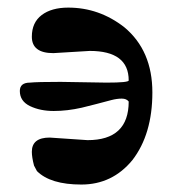

<svg xmlns="http://www.w3.org/2000/svg" viewBox="-20 -495 464 515"><path d="M220.7 -358.4 123 -352.5Q65.4 -352.5 65.4 -396.5Q65.4 -434.6 91.8 -454.6Q118.2 -474.6 163.1 -474.6Q246.1 -474.6 313.5 -421.9Q388.7 -359.4 388.7 -247.1Q388.7 -134.8 335 -65.4Q281.2 0 198.2 0Q115.2 0 79.1 -36.1L71.3 -50.8Q65.4 -73.2 65.4 -87.9Q65.4 -126 113.3 -126L214.8 -119.1Q325.2 -119.1 325.2 -222.7Q319.3 -230.5 306.6 -230.5Q293.9 -230.5 278.8 -226.6Q263.7 -222.7 237.8 -215.8Q211.9 -209 199.2 -206.1Q160.2 -197.3 124 -197.3Q87.9 -197.3 60.5 -210.4Q33.2 -223.6 33.2 -251Q33.2 -273.4 60.5 -273.4Q79.1 -275.4 142.6 -275.4L264.6 -273.4H266.6Q325.2 -273.4 325.2 -279.3Q325.2 -358.4 220.7 -358.4Z"/></svg>

Font: Menaion Unicode
Style: Regular
Weight: 400
Designer: Aleksandr Andreev
Foundry: Ponomar Technologies, Inc.
Version: 2.0